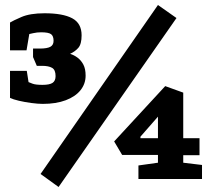

<svg xmlns="http://www.w3.org/2000/svg" viewBox="-20 -715 847 767"><path d="M214 32 142 -20 611 -695 685 -643ZM151 -300Q132 -300 105.5 -303.5Q79 -307 55.5 -312.5Q32 -318 20 -324V-432H87L94 -387Q98 -385 110.5 -380.5Q123 -376 150 -376Q178 -376 190 -384Q202 -392 202 -411Q202 -436 188 -444Q174 -452 148 -452H127L112 -487V-521H139Q168 -521 181 -528Q194 -535 194 -552Q194 -571 184 -578.5Q174 -586 144 -586Q128 -586 112.5 -582.5Q97 -579 97 -579L86 -514H20V-625Q31 -632 65.5 -647Q100 -662 158 -662Q231 -662 268.5 -642Q306 -622 306 -574Q306 -539 293 -524Q280 -509 260 -500Q276 -495 290 -484.5Q304 -474 313 -457Q322 -440 322 -413Q322 -380 301.5 -354.5Q281 -329 242.5 -314.5Q204 -300 151 -300ZM541 -163H611V-249L541 -169ZM533 0V-54L611 -65V-96H468L436 -150L640 -371L712 -345V-163H777V-95H712V-65L787 -56V0Z"/></svg>

Font: Faustina VF Beta
Style: Regular
Weight: 400
Designer: Alfonso Garcia
Foundry: Omnibus-Type
Version: Version 1.006